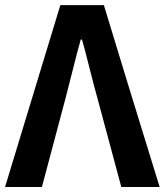

<svg xmlns="http://www.w3.org/2000/svg" viewBox="-25 -743 654 763"><path d="M-4.9 0 214.8 -722.7H387.7L498 -361.3L609.4 0H457L362.3 -352.5Q350.6 -393.6 331.1 -470.7Q312.5 -545.9 300.8 -585.9H295.9Q282.2 -538.1 259.8 -448.2Q244.1 -385.7 235.4 -352.5L141.6 0Z"/></svg>

Font: Bpmf GenSeki Gothic B
Style: B
Weight: 700
Foundry: But Ko
Version: Version 1.320